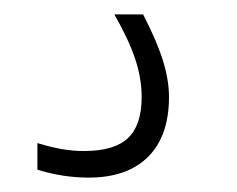

<svg xmlns="http://www.w3.org/2000/svg" viewBox="-20 -27 329 267"><path d="M103 220Q68 220 32 209V172Q52 178 67 180.5Q82 183 97 183Q139 183 158 165Q177 147 177 108Q177 82 168 55Q159 28 139 -7H179Q199 32 207 58.5Q215 85 215 108Q215 162 186 191Q157 220 103 220Z"/></svg>

Font: Encode Sans Narrow
Style: Thin
Weight: 250
Designer: Pablo Impallari, Andres Torresi
Foundry: Pablo Impallari, Andres Torresi
Version: Version 1.000; ttfautohint (v1.00) -l 8 -r 50 -G 200 -x 14 -